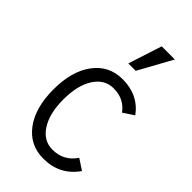

<svg xmlns="http://www.w3.org/2000/svg" viewBox="-231 -799 878 878"><g transform="rotate(45 207.5 -360.0)"><path d="M353.5 -106.4Q313.5 -45.9 240.2 -45.9Q182.6 -45.9 147.9 -99.6Q113.3 -153.3 113.3 -244.1Q113.3 -335 147.9 -388.7Q182.6 -442.4 240.2 -442.4Q308.6 -442.4 345.7 -390.6L397.5 -424.8Q341.8 -501 240.2 -501Q152.3 -501 100.6 -431.6Q48.8 -362.3 48.8 -244.1Q48.8 -126 100.6 -56.6Q152.3 12.7 240.2 12.7Q345.7 12.7 405.3 -72.3ZM259.8 -733.4H344.7L254.9 -570.3H207Z"/></g></svg>

Font: Lohit Devanagari
Style: Regular
Weight: 400
Version: 2.95.4